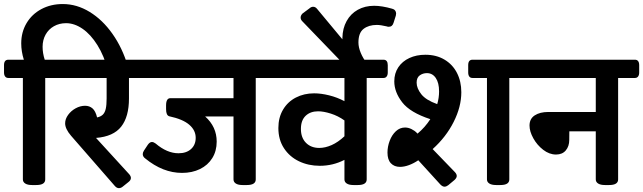

<svg xmlns="http://www.w3.org/2000/svg" viewBox="-51 -930 3232 965"><path d="M591.3 -598.1 492.2 -574.7Q472.2 -649.4 438.5 -703.4Q404.8 -757.3 363.8 -785.4Q322.8 -813.5 281.2 -813.5Q247.1 -813.5 220.2 -798.3Q193.4 -783.2 178.2 -756.1Q163.1 -729 163.1 -694.8Q163.1 -662.6 173.8 -629.9H260.7Q271 -629.9 276.6 -622.8Q282.2 -615.7 282.2 -602.5V-565.9Q282.2 -553.2 276.6 -545.7Q271 -538.1 260.7 -538.1H176.3V-28.3Q176.3 0 131.3 0H109.9Q87.9 0 75.9 -7.6Q64 -15.1 64 -28.3V-538.1H-8.8Q-19.5 -538.1 -25.1 -545.4Q-30.8 -552.7 -30.8 -565.9V-602.5Q-30.8 -629.9 -8.8 -629.9H68.8Q55.7 -671.9 55.7 -711.9Q55.7 -768.6 82.5 -813.7Q109.4 -858.9 157 -884.3Q204.6 -909.7 264.6 -909.7Q335 -909.7 399.7 -870.1Q464.4 -830.6 514.2 -760Q564 -689.5 591.3 -598.1Z M698.7 -602.5V-565.9Q698.7 -553.2 692.9 -545.7Q687 -538.1 677.2 -538.1H597.2V-435.1Q597.2 -343.3 558.1 -293.5Q519 -243.7 431.6 -236.8L598.6 -54.2Q606.9 -44.4 606.9 -35.6Q606.9 -24.4 594.7 -15.1L564.9 8.8Q556.2 15.6 546.4 15.6Q535.6 15.6 525.9 4.4L306.2 -247.6Q276.4 -282.2 276.4 -310.1Q276.4 -332 291.3 -352.5Q306.2 -373 329.3 -385.7Q352.5 -398.4 376.5 -398.4Q398.4 -398.4 413.8 -385.3Q429.2 -372.1 437 -339.8Q455.6 -343.8 465.8 -353.8Q476.1 -363.8 480.5 -383.1Q484.9 -402.3 484.9 -435.1V-538.1H242.7Q231.9 -538.1 226.3 -545.4Q220.7 -552.7 220.7 -565.9V-602.5Q220.7 -629.9 242.7 -629.9H677.2Q687 -629.9 692.9 -622.8Q698.7 -615.7 698.7 -602.5Z M1340.8 -602.5V-565.9Q1340.8 -552.7 1335.2 -545.4Q1329.6 -538.1 1318.8 -538.1H1234.4V-28.3Q1234.4 0 1189.5 0H1168Q1146 0 1134.3 -7.6Q1122.6 -15.1 1122.6 -28.3V-344.7H980Q1038.1 -293 1038.1 -218.3Q1038.1 -170.9 1015.9 -135.3Q993.7 -99.6 954.1 -80.3Q914.6 -61 863.8 -61Q767.6 -61 678.7 -133.8Q666.5 -142.6 666.5 -155.8Q666.5 -163.6 672.4 -172.9L692.4 -203.1Q702.1 -216.3 712.4 -216.3Q721.2 -216.3 731.4 -208.5Q788.6 -159.7 846.2 -159.7Q885.7 -159.7 909.2 -180.9Q932.6 -202.1 932.6 -237.3Q932.6 -275.4 900.1 -303.2Q867.7 -331.1 799.3 -345.7Q783.7 -350.6 783.7 -381.3V-399.9Q783.7 -436.5 805.2 -436.5H1122.6V-538.1H659.2Q648.4 -538.1 642.8 -545.4Q637.2 -552.7 637.2 -565.9V-602.5Q637.2 -629.9 659.2 -629.9H1318.8Q1329.6 -629.9 1335.2 -622.8Q1340.8 -615.7 1340.8 -602.5Z M1897.9 -602.5V-565.9Q1897.9 -552.7 1892.3 -545.4Q1886.7 -538.1 1876.5 -538.1H1792V-28.3Q1792 0 1747.1 0H1725.6Q1703.6 0 1691.9 -7.6Q1680.2 -15.1 1680.2 -28.3V-126.5Q1622.6 -96.7 1556.2 -96.7Q1499 -96.7 1451.7 -119.4Q1404.3 -142.1 1376.2 -185.1Q1348.1 -228 1348.1 -286.6Q1348.1 -339.4 1371.6 -378.9Q1395 -418.5 1436 -439.7Q1477.1 -460.9 1527.8 -460.9Q1562.5 -460.9 1603 -450.9Q1643.6 -440.9 1680.2 -421.4V-538.1H1301.8Q1291 -538.1 1285.4 -545.4Q1279.8 -552.7 1279.8 -565.9V-602.5Q1279.8 -629.9 1301.8 -629.9H1876.5Q1887.2 -629.9 1892.6 -622.8Q1897.9 -615.7 1897.9 -602.5ZM1680.2 -245.1V-324.7Q1647.9 -347.7 1611.6 -359.1Q1575.2 -370.6 1547.9 -370.6Q1508.8 -370.6 1485.1 -347.9Q1461.4 -325.2 1461.4 -282.2Q1461.4 -237.8 1486.8 -212.2Q1512.2 -186.5 1553.7 -186.5Q1583.5 -186.5 1616 -200.9Q1648.4 -215.3 1680.2 -245.1Z M1939.9 -862.3Q1939.9 -856.9 1938.5 -851.6L1927.2 -815.9Q1921.4 -795.4 1902.8 -795.4Q1897 -795.4 1892.6 -797.4Q1861.8 -804.7 1842.8 -804.7Q1801.8 -804.7 1776.1 -784.7Q1750.5 -764.6 1750.5 -716.3Q1750.5 -692.4 1762.2 -664.1Q1773.9 -635.7 1794.9 -609.9L1705.6 -577.1L1468.3 -823.2Q1460 -831.5 1460 -841.8Q1460 -852.5 1469.7 -862.3L1503.4 -887.2Q1512.7 -896 1522.9 -896Q1533.7 -896 1542 -886.2L1669.9 -732.4V-739.7Q1670.9 -787.6 1691.2 -824.2Q1711.4 -860.8 1747.3 -880.9Q1783.2 -900.9 1829.6 -900.9Q1868.7 -900.9 1919.9 -886.2Q1929.7 -883.8 1934.8 -877.2Q1939.9 -870.6 1939.9 -862.3Z M2123.5 -180.7 2235.4 -64.9Q2244.6 -55.2 2244.6 -45.4Q2244.6 -36.1 2233.9 -25.9L2201.7 1Q2191.9 8.3 2183.1 8.3Q2173.3 8.3 2162.6 -2.4L2051.3 -124.5Q2028.3 -108.9 2004.4 -100.1Q1980.5 -91.3 1959.5 -91.3Q1930.7 -91.3 1913.6 -109.4Q1896.5 -127.4 1896.5 -163.1Q1896.5 -192.9 1907.5 -222.2Q1918.5 -251.5 1938.5 -270.3Q1958.5 -289.1 1984.9 -289.1Q2001 -289.1 2017.1 -281.2Q2033.2 -273.4 2044.4 -261.7L2047.4 -258.3Q2085 -289.6 2111.8 -331.1Q2010.3 -364.3 1970.5 -415.8Q1930.7 -467.3 1930.7 -521Q1930.7 -561.5 1950.9 -591.8Q1971.2 -622.1 2006.6 -638.4Q2042 -654.8 2086.9 -654.8Q2141.6 -654.8 2182.6 -630.6Q2223.6 -606.4 2245.6 -563.7Q2267.6 -521 2267.6 -466.3Q2267.6 -393.6 2229.2 -317.4Q2190.9 -241.2 2123.5 -180.7ZM2614.7 -602.5V-565.9Q2614.7 -553.2 2609.1 -545.7Q2603.5 -538.1 2593.3 -538.1H2508.8V-28.3Q2508.8 0 2463.9 0H2442.4Q2420.4 0 2408.4 -7.6Q2396.5 -15.1 2396.5 -28.3V-538.1H2323.7Q2313 -538.1 2307.6 -545.4Q2302.2 -552.7 2302.2 -565.9V-602.5Q2302.2 -629.9 2323.7 -629.9H2593.3Q2603.5 -629.9 2609.1 -622.8Q2614.7 -615.7 2614.7 -602.5ZM2146.5 -406.7Q2155.8 -438 2155.8 -470.7Q2155.8 -513.7 2139.2 -538.1Q2122.6 -562.5 2094.7 -562.5Q2074.7 -562.5 2058.8 -551.3Q2043 -540 2043 -514.6Q2043 -486.3 2066.4 -456.5Q2089.8 -426.8 2146.5 -406.7Z M3161.6 -602.5V-565.9Q3161.6 -552.7 3156 -545.4Q3150.4 -538.1 3140.1 -538.1H3055.7V-28.3Q3055.7 0 3010.7 0H2989.3Q2967.3 0 2955.3 -7.6Q2943.4 -15.1 2943.4 -28.3V-270H2810.5L2810.1 -226.6Q2810.1 -194.8 2792.7 -174.1Q2775.4 -153.3 2743.7 -153.3Q2710 -153.3 2679.2 -177Q2648.4 -200.7 2629.4 -235.1Q2610.4 -269.5 2610.4 -298.8Q2610.4 -333 2636.5 -350.1Q2662.6 -367.2 2705.1 -367.2H2943.4V-538.1H2575.7Q2564.9 -538.1 2559.3 -545.4Q2553.7 -552.7 2553.7 -565.9V-602.5Q2553.7 -629.9 2575.7 -629.9H3140.1Q3150.9 -629.9 3156.2 -622.8Q3161.6 -615.7 3161.6 -602.5Z"/></svg>

Font: Jaldi
Style: Bold
Weight: 400
Designer: Pablo Cosgaya and Nicolas Silva
Foundry: Omnibus-Type
Version: Version 1.007